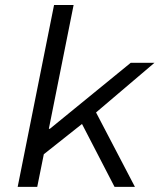

<svg xmlns="http://www.w3.org/2000/svg" viewBox="-20 -732 640 752"><path d="M49.2 0 191.7 -712.4H268.3L171.3 -227.5H175.3L492.1 -486.1H585.1L330.8 -270L151.6 -127.9L125.8 0ZM295.6 -257.2 347.7 -307.8 508.5 0H428.7Z"/></svg>

Font: SourceCodeVF
Style: Italic
Weight: 200
Italic angle: -11°
Monospace: yes
Designer: Paul D. Hunt, Teo Tuominen
Foundry: Adobe
Version: Version 1.026;hotconv 1.1.0;makeotfexe 2.6.0